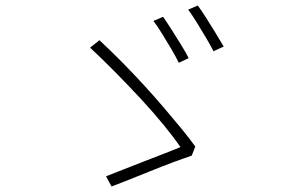

<svg xmlns="http://www.w3.org/2000/svg" viewBox="-20 -748 1040 697"><path d="M572 -687Q584 -670 601.5 -642.5Q619 -615 637 -586Q655 -557 665 -537L629 -520Q619 -541 602 -570Q585 -599 567.5 -627Q550 -655 537 -672ZM698 -728Q710 -712 727.5 -684.5Q745 -657 762.5 -628.5Q780 -600 792 -579L755 -562Q744 -584 727 -612.5Q710 -641 693 -668.5Q676 -696 663 -713ZM676 -183Q646 -173 606 -158Q566 -143 524 -126Q482 -109 445.5 -94.5Q409 -80 385 -71L365 -108Q389 -117 426 -132Q463 -147 504 -162.5Q545 -178 580 -192Q615 -206 635 -214Q612 -248 574 -294.5Q536 -341 490 -390.5Q444 -440 396.5 -488Q349 -536 307 -575L341 -602Q381 -565 421.5 -524Q462 -483 501 -440.5Q540 -398 575 -357Q610 -316 639.5 -280Q669 -244 689 -216Z"/></svg>

Font: Noto Sans SC Thin ExtraLight
Style: Regular
Weight: 250
Version: Version 2.004-H2;hotconv 1.0.118;makeotfexe 2.5.65603